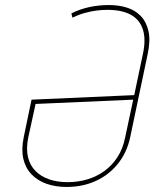

<svg xmlns="http://www.w3.org/2000/svg" viewBox="-20 -730 612 761"><path d="M412 -710Q372 -710 334.5 -702Q297 -694 263 -677L267 -660Q292 -672 315.5 -678.5Q339 -685 361.5 -688Q384 -691 405 -691Q463 -691 498.5 -671.5Q534 -652 546.5 -612.5Q559 -573 546 -514L512 -353L105 -335L74 -186Q64 -137 72.5 -100.5Q81 -64 105 -39Q129 -14 164.5 -1.5Q200 11 244 11Q307 11 359 -12.5Q411 -36 447 -80.5Q483 -125 496 -186L565 -514Q577 -569 568.5 -606.5Q560 -644 537.5 -667Q515 -690 482.5 -700Q450 -710 412 -710ZM248 -8Q208 -8 175.5 -19Q143 -30 121 -52Q99 -74 91 -107Q83 -140 92 -185L121 -318L508 -335L476 -185Q467 -140 445.5 -107Q424 -74 393.5 -52Q363 -30 326 -19Q289 -8 248 -8Z"/></svg>

Font: Advent Pro Thin
Style: Italic
Weight: 250
Italic angle: -12°
Version: Version 3.000